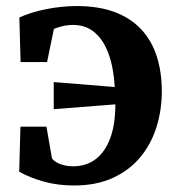

<svg xmlns="http://www.w3.org/2000/svg" viewBox="-20 -586 571 620"><path d="M218.5 13Q167 13 121.8 0.5Q76.5 -12 42 -31.5L46 -177H130L147.5 -76.5Q148.5 -71.5 157.5 -65Q166.5 -58.5 181.8 -53.8Q197 -49 217 -49Q258 -49 288.5 -71.8Q319 -94.5 335.8 -139.2Q352.5 -184 352.5 -249L153.5 -233.5V-321L350.5 -305Q347 -366.5 331 -411.2Q315 -456 286.2 -480.8Q257.5 -505.5 216 -505.5Q198.5 -505.5 181.8 -501.5Q165 -497.5 154 -492.5L132 -385.5H46.5L42.5 -529.5Q79 -546.5 129.5 -556.5Q180 -566.5 227.5 -566.5Q298 -566.5 349.8 -547.2Q401.5 -528 435.5 -491.8Q469.5 -455.5 486 -404.8Q502.5 -354 502.5 -291Q502.5 -231 485.5 -176.2Q468.5 -121.5 433.5 -79Q398.5 -36.5 345 -11.8Q291.5 13 218.5 13Z"/></svg>

Font: Merriweather 24pt
Style: Bold
Weight: 700
Designer: Eben Sorkin
Foundry: Eben Sorkin
Version: Version 2.100